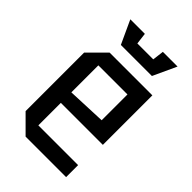

<svg xmlns="http://www.w3.org/2000/svg" viewBox="-223 -823 905 905"><g transform="rotate(45 230.0 -370.0)"><path d="M45 -85V-475L130 -560H415V-230H135V-80H400V0H130ZM135 -300 329 -308V-480H135ZM305 -740H403L349 -623H142L88 -740H185L192 -683H298Z"/></g></svg>

Font: Tektur SemiCondensed
Style: Regular
Weight: 400
Width: 4
Designer: Adam Jagosz
Foundry: Adam Jagosz
Version: Version 1.005;gftools[0.9.30]